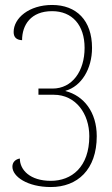

<svg xmlns="http://www.w3.org/2000/svg" viewBox="-20 -744 450 774"><path d="M185 10C292 10 370 -60 370 -195C370 -292 318 -358 244 -377V-378C308 -396 351 -466 351 -551C351 -662 288 -724 190 -724C97 -724 35 -671 35 -615C35 -593 47 -583 69 -582C69 -643 104 -699 190 -699C271 -699 321 -643 321 -551C321 -457 271 -387 192 -387H135V-362H197C285 -362 340 -286 340 -195C340 -70 268 -15 185 -15C101 -15 60 -59 60 -105C43 -102 30 -91 30 -72C30 -32 91 10 185 10Z"/></svg>

Font: Noto Serif ExtraCondensed Thin
Style: Regular
Weight: 100
Width: 2
Designer: Monotype Design Team
Foundry: Monotype Imaging Inc.
Version: Version 2.013